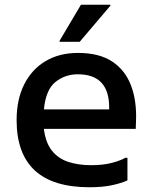

<svg xmlns="http://www.w3.org/2000/svg" viewBox="-20 -780 644 809"><path d="M357 9Q50 9 50 -274Q50 -361 82 -424.5Q114 -488 172 -522.5Q230 -557 309 -557Q398 -557 453 -520.5Q508 -484 532.5 -418.5Q557 -353 553 -267L552 -237H165Q172 -179 198.5 -145.5Q225 -112 267.5 -98Q310 -84 364 -84Q414 -84 450.5 -93.5Q487 -103 508 -115H517V-20Q491 -8 451.5 0.5Q412 9 357 9ZM308 -467Q254 -467 213.5 -434.5Q173 -402 165 -319H440V-327Q440 -467 308 -467ZM231 -604V-608L321 -760H445V-756L316 -604Z"/></svg>

Font: Kufam Medium
Style: Regular
Weight: 500
Designer: Wael Morcos, Artur Schmal
Foundry: Original Type
Version: Version 1.300; ttfautohint (v1.8.3)